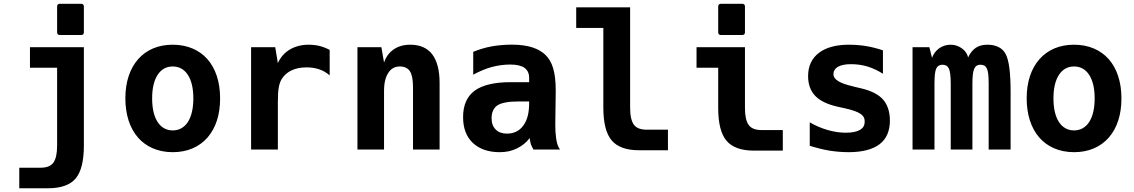

<svg xmlns="http://www.w3.org/2000/svg" viewBox="-20 -799 6061 1026"><path d="M299.8 -611.8H413.6C422.9 -611.8 428.2 -617.2 428.2 -626.5V-764.2C428.2 -773.4 422.9 -778.8 413.6 -778.8H299.8C290.5 -778.8 285.2 -773.4 285.2 -764.2V-626.5C285.2 -617.2 290.5 -611.8 299.8 -611.8ZM83 207H237.3C306.6 207 356 188.5 384.3 154.8C413.6 119.6 428.2 61 428.2 -21V-546.9H140.1V-437H285.2V-21C285.2 22 278.3 52.2 265.1 70.3C252 88.4 229 97.2 197.3 97.2H83Z M903.3 14.2C982.4 14.2 1045.4 -14.6 1088.4 -63.5C1133.3 -114.7 1156.2 -186 1156.2 -272.9C1156.2 -364.7 1130.4 -435.5 1087.9 -483.4C1045.4 -531.2 982.4 -560.1 902.8 -560.1C826.7 -560.1 763.2 -533.7 718.3 -482.9C673.3 -432.1 649.9 -359.9 649.9 -273.4C649.9 -188 672.9 -114.3 718.3 -63C758.8 -17.1 820.8 14.2 903.3 14.2ZM902.8 -102.1C869.1 -102.1 841.3 -117.7 822.3 -147C802.7 -177.2 793 -220.2 793 -273.4C793 -326.7 802.7 -368.7 822.3 -398.9C840.3 -426.8 866.7 -443.8 902.8 -443.8C936 -443.8 963.9 -429.7 983.9 -398.9C1003.4 -368.7 1013.2 -326.7 1013.2 -273.4C1013.2 -220.2 1003.4 -177.2 983.9 -147C964.4 -117.2 936.5 -102.1 902.8 -102.1Z M1321.8 0H1464.8V-252C1464.8 -290 1466.3 -313 1469.7 -332C1473.1 -352.1 1479.5 -367.2 1485.8 -377.4C1498 -397 1516.6 -413.1 1538.6 -423.3C1560.5 -433.6 1587.9 -439 1618.2 -439C1642.6 -439 1666 -435.5 1687 -428.2C1708 -420.9 1726.1 -410.2 1741.7 -396V-532.2C1727.5 -540 1707.5 -548.3 1688.5 -553.2C1670.9 -557.6 1648.9 -560.1 1629.4 -560.1C1593.3 -560.1 1558.1 -551.8 1529.3 -534.7C1500.5 -517.6 1479 -493.2 1464.8 -461.9L1450.7 -546.9H1321.8Z M1890.1 0H2032.2V-313C2032.2 -357.4 2040.5 -387.2 2054.7 -409.2C2069.3 -432.1 2088.9 -443.8 2116.7 -443.8C2140.1 -443.8 2159.2 -435.5 2170.4 -418.5C2181.6 -401.4 2187 -372.6 2187 -333V0H2329.1V-355C2329.1 -422.9 2315.9 -474.1 2289.6 -508.8C2263.2 -543 2223.6 -560.1 2172.9 -560.1C2137.2 -560.1 2108.4 -551.8 2084 -535.2C2059.6 -518.6 2042.5 -495.1 2032.2 -464.8L2018.1 -546.9H1890.1Z M2649.4 14.2C2686 14.2 2713.9 7.8 2741.2 -5.4C2769 -18.6 2792.5 -37.1 2810.5 -61C2812 -47.9 2814.9 -34.7 2816.9 -28.3C2819.3 -21.5 2824.7 -9.8 2830.6 0H2972.2C2967.3 -7.3 2961.4 -18.6 2958.5 -28.3C2956.5 -34.7 2953.6 -47.9 2951.7 -61C2950.7 -69.3 2949.2 -83.5 2948.2 -96.2C2947.8 -105 2947.3 -120.1 2947.3 -133.8C2947.3 -157.2 2949.7 -278.3 2949.7 -314.5C2949.7 -415.5 2930.7 -470.7 2895 -505.4C2861.3 -538.1 2805.7 -560.5 2714.8 -560.5C2672.4 -560.5 2631.3 -555.7 2605 -550.8C2572.8 -544.9 2535.6 -533.2 2508.8 -522V-399.9C2543.5 -418.9 2578.6 -433.1 2609.4 -441.4C2641.1 -449.7 2675.3 -454.1 2706.1 -454.1C2739.7 -454.1 2765.6 -448.7 2782.7 -436.5C2798.3 -425.3 2807.6 -407.7 2807.6 -383.8V-359.9H2708.5C2622.1 -359.9 2558.1 -344.7 2516.6 -314.5C2474.1 -283.2 2454.6 -234.9 2454.6 -172.9C2454.6 -113.8 2472.2 -67.9 2506.8 -35.2C2541.5 -2.4 2590.8 14.2 2649.4 14.2ZM2689.5 -85C2663.1 -85 2643.6 -92.3 2628.9 -106.9C2614.3 -121.6 2606.9 -140.6 2606.9 -167C2606.9 -198.7 2617.7 -222.7 2638.7 -236.3C2659.7 -250 2697.3 -256.8 2750.5 -256.8H2807.6V-247.1C2807.6 -195.8 2797.4 -156.2 2776.4 -127.9C2755.4 -99.1 2725.6 -85 2689.5 -85Z M3395 3.9H3549.3V-106H3435.1C3403.3 -106 3380.4 -114.7 3367.2 -132.8C3354 -150.9 3347.2 -181.2 3347.2 -224.1V-759.8H3059.1V-649.9H3204.1V-224.1C3204.1 -142.6 3218.8 -84 3248.5 -48.8C3278.3 -13.7 3327.1 3.9 3395 3.9Z M3832.5 -611.8H3946.3C3955.6 -611.8 3960.9 -617.2 3960.9 -626.5V-764.2C3960.9 -773.4 3955.6 -778.8 3946.3 -778.8H3832.5C3823.2 -778.8 3817.9 -773.4 3817.9 -764.2V-626.5C3817.9 -617.2 3823.2 -611.8 3832.5 -611.8ZM4008.8 5.9H4163.1V-104H4048.8C4017.1 -104 3994.1 -112.8 3981 -130.9C3967.8 -148.9 3960.9 -179.2 3960.9 -222.2V-546.9H3702.1V-437H3817.9V-222.2C3817.9 -140.6 3832.5 -82 3862.3 -46.9C3892.1 -11.7 3940.9 5.9 4008.8 5.9Z M4515.1 14.2C4586.4 14.2 4643.1 0 4680.2 -28.3C4716.8 -56.2 4735.4 -98.6 4735.4 -154.8C4735.4 -199.7 4723.6 -238.8 4699.2 -266.6C4674.8 -294.4 4635.7 -314 4584.5 -326.2L4543.5 -335.9L4538.1 -337.4C4465.8 -354.5 4433.6 -374 4433.6 -403.3C4433.6 -418.5 4441.9 -433.1 4458.5 -442.4C4475.6 -452.1 4499.5 -456.1 4528.3 -456.1C4560.1 -456.1 4590.3 -451.2 4616.2 -443.4C4642.1 -435.5 4671.9 -421.9 4698.2 -404.8V-529.8C4671.4 -539.6 4635.3 -548.3 4608.9 -552.7C4582.5 -557.1 4547.9 -560.1 4516.6 -560.1C4447.3 -560.1 4393.6 -545.4 4355.5 -516.1C4317.4 -486.8 4298.3 -445.8 4298.3 -392.1C4298.3 -348.6 4311 -313.5 4335.9 -287.1C4360.8 -260.7 4400.9 -241.2 4455.6 -229L4495.1 -220.2C4539.1 -210.4 4565.9 -200.2 4581.5 -188.5C4597.2 -176.8 4600.6 -164.6 4600.6 -149.9C4600.6 -127 4591.8 -114.3 4574.7 -104.5C4557.1 -94.7 4532.2 -89.8 4500 -89.8C4467.3 -89.8 4436.5 -94.7 4403.8 -104C4371.1 -113.3 4339.8 -126.5 4307.1 -145V-20C4342.8 -8.8 4379.4 0.5 4412.1 5.9C4444.8 11.2 4482.4 14.2 4515.1 14.2Z M4856.4 0H4973.6V-351.1C4973.6 -391.6 4976.6 -418.9 4982.9 -432.6C4989.3 -446.3 5000.5 -453.1 5016.6 -453.1C5032.7 -453.1 5044.4 -446.3 5050.8 -432.1C5057.1 -418 5060.5 -391.1 5060.5 -351.1V0H5176.3V-351.1C5176.3 -392.1 5179.7 -418 5186 -431.6C5191.9 -444.8 5201.7 -453.1 5220.2 -453.1C5236.8 -453.1 5247.6 -446.3 5253.9 -432.1C5260.3 -418 5263.2 -394 5263.2 -351.1V0H5380.4V-308.1C5380.4 -409.2 5372.1 -477.1 5353.5 -511.2C5336.9 -542 5304.2 -560.1 5256.8 -560.1C5231 -560.1 5210.9 -554.7 5194.3 -543.5C5177.7 -532.2 5164.1 -515.1 5153.3 -492.2C5149.4 -511.2 5138.2 -527.3 5120.1 -540.5C5102.1 -553.7 5081.5 -560.1 5060.1 -560.1C5036.6 -560.1 5015.6 -552.7 4999.5 -541.5C4981.4 -528.8 4968.8 -511.7 4960.4 -490.2L4946.3 -546.9H4856.4Z M5719.7 14.2C5798.8 14.2 5861.8 -14.6 5904.8 -63.5C5949.7 -114.7 5972.7 -186 5972.7 -272.9C5972.7 -364.7 5946.8 -435.5 5904.3 -483.4C5861.8 -531.2 5798.8 -560.1 5719.2 -560.1C5643.1 -560.1 5579.6 -533.7 5534.7 -482.9C5489.7 -432.1 5466.3 -359.9 5466.3 -273.4C5466.3 -188 5489.3 -114.3 5534.7 -63C5575.2 -17.1 5637.2 14.2 5719.7 14.2ZM5719.2 -102.1C5685.5 -102.1 5657.7 -117.7 5638.7 -147C5619.1 -177.2 5609.4 -220.2 5609.4 -273.4C5609.4 -326.7 5619.1 -368.7 5638.7 -398.9C5656.7 -426.8 5683.1 -443.8 5719.2 -443.8C5752.4 -443.8 5780.3 -429.7 5800.3 -398.9C5819.8 -368.7 5829.6 -326.7 5829.6 -273.4C5829.6 -220.2 5819.8 -177.2 5800.3 -147C5780.8 -117.2 5752.9 -102.1 5719.2 -102.1Z"/></svg>

Font: Hack
Style: Bold
Weight: 700
Monospace: yes
Designer: Christopher Simpkins
Foundry: Christopher Simpkins
Version: Version 2.010